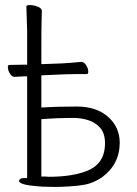

<svg xmlns="http://www.w3.org/2000/svg" viewBox="-20 -726 540 757"><path d="M38 -423H37Q27 -423 19 -436Q11 -449 11 -462Q11 -470 17 -470L74 -471H82H87V-604L84 -701Q84 -706 99 -706Q114 -706 129.5 -699.5Q145 -693 145 -683Q145 -671 144 -650.5Q143 -630 143 -478V-473L224 -476Q260 -478 300 -482H301Q311 -482 319.5 -469Q328 -456 328 -443Q328 -434 322 -434H283Q255 -434 235 -433L143 -429V-302Q205 -306 282.5 -306Q360 -306 406 -265.5Q452 -225 452 -163Q452 -78 381 -26Q347 -4 315 2Q289 7 252 9Q223 11 197 11L149 10Q90 6 72.5 0Q55 -6 55 -12Q55 -17 60 -20.5Q65 -24 74 -24H87V-425H74ZM172 -29Q260 -29 317 -50Q394 -77 394 -161Q394 -201 374.5 -222.5Q355 -244 327 -252.5Q299 -261 271 -261Q202 -261 143 -256V-30H159Q165 -29 172 -29Z"/></svg>

Font: Moon Stars Kai HW Light
Style: Regular
Weight: 300
Designer: GuiWonder
Version: Version 1.101